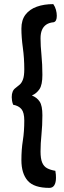

<svg xmlns="http://www.w3.org/2000/svg" viewBox="-20 -764 313 933"><path d="M220 149Q145 149 114.5 114Q84 79 84 14Q84 -37 91 -81Q98 -125 98 -178Q98 -217 84.5 -233.5Q71 -250 44 -255Q40 -265 38.5 -274.5Q37 -284 37 -292Q37 -323 55 -336Q67 -345 76.5 -353.5Q86 -362 92 -379Q98 -396 98 -428Q98 -481 91 -532Q84 -583 84 -625Q84 -667 104 -693Q124 -719 159 -731.5Q194 -744 239 -744Q248 -731 252 -716Q256 -701 256 -687Q256 -660 241 -656Q219 -654 205 -644.5Q191 -635 184 -618.5Q177 -602 177 -578Q177 -542 181.5 -496.5Q186 -451 186 -400Q186 -352 172 -331Q158 -310 135 -300Q160 -290 173 -270Q186 -250 186 -204Q186 -154 181.5 -110Q177 -66 177 -28Q177 7 185 26Q193 45 209 53.5Q225 62 249 66Q251 76 251.5 85Q252 94 252 100Q252 123 244 136Q236 149 220 149Z"/></svg>

Font: Yanone Kaffeesatz ExtraLight Medium
Style: Regular
Weight: 500
Version: Version 2.003